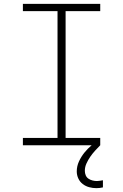

<svg xmlns="http://www.w3.org/2000/svg" viewBox="-20 -755 640 998"><path d="M99 0V-38H279V-697H99V-735H501V-697H321V-38H501V0ZM481 223Q462 223 443.5 218Q425 213 410 201.5Q395 190 387 172.5Q379 155 379 136Q379 109 390.5 84Q402 59 419 38Q436 17 457 -0.5Q478 -18 501 -32V0Q487 14 473.5 29Q460 44 449 60Q438 76 429.5 94.5Q421 113 421 133Q421 145 425.5 156Q430 167 439.5 173.5Q449 180 460.5 183Q472 186 484 186Q492 186 500 184.5Q508 183 515 182V219Q507 221 498 222Q489 223 481 223Z"/></svg>

Font: Iosevka Extralight Extended
Style: Regular
Weight: 200
Width: 7
Monospace: yes
Designer: Belleve Invis
Foundry: Belleve Invis
Version: Version 32.5.0; ttfautohint (v1.8.4)